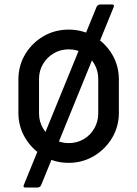

<svg xmlns="http://www.w3.org/2000/svg" viewBox="-20 -713 613 856"><path d="M286 13Q224 13 173 -17.5Q122 -48 92 -98.5Q62 -149 62 -210V-358Q62 -420 92 -470.5Q122 -521 173 -551Q224 -581 286 -581Q348 -581 399 -551Q450 -521 480 -470.5Q510 -420 510 -358V-210Q510 -149 480 -98.5Q450 -48 399 -17.5Q348 13 286 13ZM286 -75Q323 -75 353 -92.5Q383 -110 400.5 -140.5Q418 -171 418 -207V-361Q418 -398 400.5 -428Q383 -458 353 -475.5Q323 -493 286 -493Q250 -493 220 -475.5Q190 -458 172 -428Q154 -398 154 -361V-207Q154 -171 172 -140.5Q190 -110 220 -92.5Q250 -75 286 -75ZM93 123Q82 123 86 112L410 -681Q415 -693 428 -693H480Q491 -693 487 -682L164 111Q160 123 146 123Z"/></svg>

Font: Miriam Libre Medium
Style: Regular
Weight: 500
Version: Version 2.000